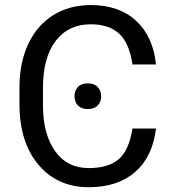

<svg xmlns="http://www.w3.org/2000/svg" viewBox="-20 -741 691 770"><path d="M605.5 -225.6Q592.3 -112.8 522.2 -51.5Q452.1 9.8 335.9 9.8Q210 9.8 134 -80.6Q58.1 -170.9 58.1 -322.3V-390.6Q58.1 -489.7 93.5 -564.9Q128.9 -640.1 193.8 -680.4Q258.8 -720.7 344.2 -720.7Q457.5 -720.7 525.9 -657.5Q594.2 -594.2 605.5 -482.4H511.2Q499 -567.4 458.3 -605.5Q417.5 -643.6 344.2 -643.6Q254.4 -643.6 203.4 -577.1Q152.3 -510.7 152.3 -388.2V-319.3Q152.3 -203.6 200.7 -135.3Q249 -66.9 335.9 -66.9Q414.1 -66.9 455.8 -102.3Q497.6 -137.7 511.2 -225.6ZM278.8 -355Q278.8 -377 292.2 -391.8Q305.7 -406.7 332 -406.7Q358.4 -406.7 372.1 -391.8Q385.7 -377 385.7 -355Q385.7 -333 372.1 -318.4Q358.4 -303.7 332 -303.7Q305.7 -303.7 292.2 -318.4Q278.8 -333 278.8 -355Z"/></svg>

Font: Roboto
Style: Regular
Weight: 400
Designer: Google
Version: Version 2.134; 2016; ttfautohint (v1.6)